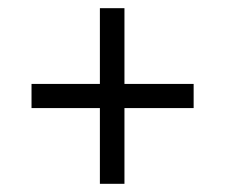

<svg xmlns="http://www.w3.org/2000/svg" viewBox="-20 -592 550 469"><path d="M224 -143V-328H57V-387H224V-572H284V-387H453V-328H284V-143Z"/></svg>

Font: Noto Serif Myanmar SemCond
Style: Regular
Weight: 400
Width: 4
Designer: Ben Mitchell and the Monotype Design Team
Foundry: Monotype Imaging Inc.
Version: Version 2.106; ttfautohint (v1.8.4.7-5d5b)